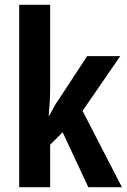

<svg xmlns="http://www.w3.org/2000/svg" viewBox="-20 -780 528 800"><path d="M189 -426Q189 -388 187.5 -359.5Q186 -331 183 -296H184Q198 -322 206 -336.5Q214 -351 227 -369L343 -546H481L324 -318L488 0H348L241 -229L189 -177V0H60V-760H189Z"/></svg>

Font: Noto Sans Sinhala UI ExtraCondensed
Style: Bold
Weight: 700
Width: 2
Designer: Jelle Bosma - Monotype Design Team
Foundry: Monotype Imaging Inc.
Version: Version 2.006; ttfautohint (v1.8.4.7-5d5b)